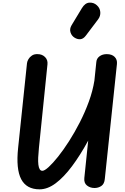

<svg xmlns="http://www.w3.org/2000/svg" viewBox="-20 -1410 940 1440"><path d="M277 10Q179 10 139 -66Q99 -142 116 -301.5L182.5 -936.5Q184 -950 193.2 -966Q202.5 -982 219.5 -993.5Q236.5 -1005 262 -1004Q296 -1004 317.8 -982.2Q339.5 -960.5 336 -927.5L272 -301.5Q268 -261 266.5 -229.2Q265 -197.5 267.8 -175Q270.5 -152.5 277.8 -140.8Q285 -129 298 -129Q314 -129 345 -157.2Q376 -185.5 415.8 -235.2Q455.5 -285 497.8 -351Q540 -417 578.8 -492.8Q617.5 -568.5 646.5 -648.2Q675.5 -728 688 -805.5L702.5 -945.5Q705 -972 726.8 -988Q748.5 -1004 780.5 -1004Q819.5 -1004 840 -983.2Q860.5 -962.5 857 -930L766 -67.5Q762.5 -30.5 740 -15.2Q717.5 0 689 0Q656 0 632.2 -18.8Q608.5 -37.5 612.5 -75.5L641.5 -355.5Q581.5 -245.5 520.2 -163.5Q459 -81.5 398 -35.8Q337 10 277 10ZM540 -1127Q517 -1141 508.8 -1167.2Q500.5 -1193.5 517 -1221L594 -1348.5Q618 -1388.5 650.8 -1390.2Q683.5 -1392 706.5 -1370.5Q730 -1349.5 732.2 -1319.5Q734.5 -1289.5 716 -1265L623.5 -1142.5Q605 -1118 583.2 -1116Q561.5 -1114 540 -1127Z"/></svg>

Font: Edu NSW ACT Cursive
Style: Regular
Weight: 400
Designer: Tina and Corey Anderson, Eben Sorkin, Mirko Velimirovic
Foundry: Sorkin Type Co.
Version: Version 2.000